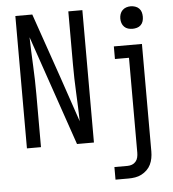

<svg xmlns="http://www.w3.org/2000/svg" viewBox="-61 -791 956 1062"><g transform="rotate(-5 416.5 -260.0)"><path d="M64 0V-735H158L284 -371L368 -124Q366 -204 362 -283Q358 -362 358 -441V-735H436V0H342L132 -611Q134 -531 138 -452Q142 -373 142 -294V0ZM537 215V145H610Q623 145 635 140.5Q647 136 655.5 126Q664 116 667 103Q670 90 670 77V-450H592V-520H748V77Q748 96 744.5 114.5Q741 133 733 149.5Q725 166 711.5 179Q698 192 681.5 200.5Q665 209 646.5 212Q628 215 610 215ZM704 -608Q691 -608 679 -611.5Q667 -615 658 -624Q649 -633 645 -645Q641 -657 641 -670Q641 -683 645 -695Q649 -707 658 -716Q667 -725 679 -729Q691 -733 704 -733Q716 -733 728.5 -729Q741 -725 750 -716Q759 -707 762.5 -695Q766 -683 766 -670Q766 -657 762.5 -645Q759 -633 750 -624Q741 -615 728.5 -611.5Q716 -608 704 -608Z"/></g></svg>

Font: Huly
Style: Regular
Weight: 400
Designer: Belleve Invis
Foundry: Belleve Invis
Version: Version 33.2.5; ttfautohint (v1.8.4)